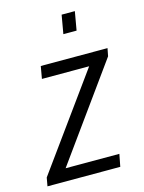

<svg xmlns="http://www.w3.org/2000/svg" viewBox="-133 -789 640 856"><g transform="rotate(-15 187.0 -361.5)"><path d="M-22 0 -15 -39 296 -469H78L88 -526H396L389 -490L77 -57H325L314 0ZM222 -637 237 -723H298L283 -637Z"/></g></svg>

Font: Archivo Condensed Light
Style: Italic
Weight: 300
Width: 3
Italic angle: -10°
Designer: Hector Gatti
Foundry: Omnibus-Type
Version: Version 2.001